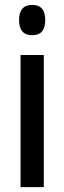

<svg xmlns="http://www.w3.org/2000/svg" viewBox="-20 -816 263 785"><path d="M112 -796Q165 -796 165 -734Q165 -672 112 -672Q58 -672 58 -734Q58 -796 112 -796ZM159 -591V-51H64V-591Z"/></svg>

Font: Noto Sans Tamil UI ExtraCondensed Medium
Style: Regular
Weight: 500
Width: 2
Designer: Jelle Bosma - Monotype Design Team
Foundry: Monotype Imaging Inc.
Version: Version 2.004; ttfautohint (v1.8.4.7-5d5b)